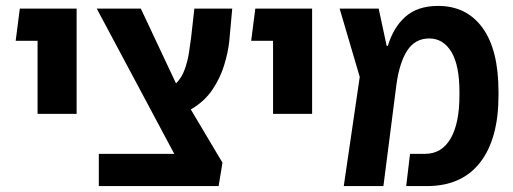

<svg xmlns="http://www.w3.org/2000/svg" viewBox="-20 -629 1733 649"><path d="M107 -244V-491H33L47 -600H239V-244Z M314 0V-109H569L307 -600H456L575 -347Q594 -366 604 -393.5Q614 -421 618.5 -449.5Q623 -478 626 -502L637 -600H765L755 -490Q751 -452 737.5 -408Q724 -364 697 -324.5Q670 -285 625 -259L732 -79L719 0Z M903 -244V-491H829L843 -600H1035V-244Z M1142 0 1196 -369 1128 -600H1260L1287 -474H1291Q1310 -537 1351 -573Q1392 -609 1461 -609Q1557 -609 1611 -535Q1665 -461 1665 -319V-306Q1665 -160 1603 -80Q1541 0 1423 0H1353L1366 -109H1417Q1473 -109 1503 -160.5Q1533 -212 1533 -306V-319Q1533 -409 1505.5 -454Q1478 -499 1431 -499Q1383 -499 1356.5 -458Q1330 -417 1320 -343L1276 0Z"/></svg>

Font: Noto Sans Hebrew Condensed SemiBold
Style: Regular
Weight: 600
Width: 3
Designer: Ben Nathan
Foundry: Google LLC
Version: Version 3.001; ttfautohint (v1.8.4.7-5d5b)